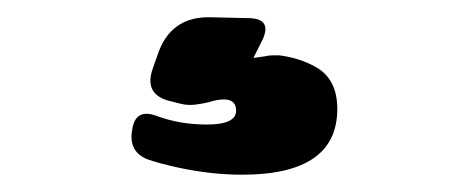

<svg xmlns="http://www.w3.org/2000/svg" viewBox="-20 -37 540 222"><path d="M260 165Q242 165 224 163Q206 161 187 157Q164 152 150 147Q128 138 133 112Q137 88 161 97Q188 107 219 107Q253 107 253 91Q253 78 239 78Q231 78 222 81Q214 83 205.5 84Q197 85 189 83L177 80Q147 73 156 44L162 27Q177 -19 225 -17L269 -16Q294 -15 284 8L273 30L287 28Q291 27 295 27Q299 27 303 27Q327 30 346 41Q370 55 370 89Q370 165 260 165Z"/></svg>

Font: MaokenZhuyuanTi
Style: Regular
Weight: 400
Designer: Fontworks Inc & LongZhuTi team: ZERO子、时光羊、荆南、频凡、刘鹏、Little White Dog、帆影Magmeta、奈白不弍、白日月球、ChaoTawei、雨三（排名不分先后）
Version: Version 1.000; 20230222